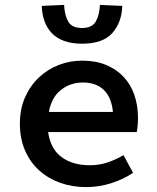

<svg xmlns="http://www.w3.org/2000/svg" viewBox="-20 -750 640 782"><path d="M330 12Q274 12 225 -5.5Q176 -23 139.5 -56Q103 -89 82 -137Q61 -185 61 -246Q61 -306 82 -353.5Q103 -401 138.5 -434.5Q174 -468 219.5 -485.5Q265 -503 315 -503Q370 -503 412 -485.5Q454 -468 483 -437.5Q512 -407 527 -364Q542 -321 542 -270Q542 -253 540.5 -237.5Q539 -222 537 -212H176Q186 -143 231 -110Q276 -77 345 -77Q384 -77 417 -88Q450 -99 483 -118L522 -46Q483 -20 433.5 -4Q384 12 330 12ZM318 -414Q267 -414 228.5 -384Q190 -354 179 -294H440Q434 -354 402.5 -384Q371 -414 318 -414ZM314 -572Q271 -572 240.5 -583.5Q210 -595 190.5 -615.5Q171 -636 161 -664.5Q151 -693 150 -726L241 -730Q243 -688 258 -662Q273 -636 314 -636Q355 -636 370 -662Q385 -688 387 -730L478 -726Q476 -659 437.5 -615.5Q399 -572 314 -572Z"/></svg>

Font: Source Code Pro Semibold
Style: Regular
Weight: 600
Monospace: yes
Designer: Paul D. Hunt, Teo Tuominen
Foundry: Adobe Systems Incorporated
Version: Version 2.030;PS 1.000;hotconv 16.6.51;makeotf.lib2.5.65220